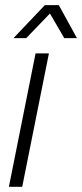

<svg xmlns="http://www.w3.org/2000/svg" viewBox="-20 -718 316 738"><path d="M168 -512.7 65.4 0H14.2L116.7 -512.7ZM152.3 -698.2H206.1L275.9 -571.3H227.1L171.9 -666L80.6 -571.3H31.7Z"/></svg>

Font: Sansation Light
Style: Light Italic
Weight: 300
Designer: Bernd Montag
Version: Version 1.301